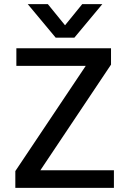

<svg xmlns="http://www.w3.org/2000/svg" viewBox="-20 -907 624 927"><path d="M530 0H54V-81L394 -589H59V-674H516V-595L175 -85H530ZM339 -725H249L114 -887H211L294 -785L377 -887H474Z"/></svg>

Font: Hind Vadodara Medium
Style: Regular
Weight: 500
Designer: Hitesh Malaviya
Foundry: Indian Type Foundry
Version: Version 1.001;PS 1.0;hotconv 1.0.86;makeotf.lib2.5.63406; tt